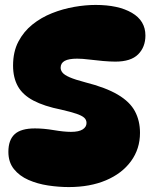

<svg xmlns="http://www.w3.org/2000/svg" viewBox="-20 -756 624 779"><path d="M259 3Q218 3 175 -3.5Q132 -10 95.5 -26Q59 -42 36.5 -70Q14 -98 14 -140Q14 -188 39.5 -211.5Q65 -235 122 -235Q157 -235 198.5 -228Q240 -221 268 -221Q300 -221 315.5 -231Q331 -241 331 -257Q331 -270 321.5 -278.5Q312 -287 290 -294.5Q268 -302 229 -311Q159 -325 115.5 -348Q72 -371 52.5 -406Q33 -441 33 -490Q33 -546 54.5 -587Q76 -628 111.5 -656.5Q147 -685 191 -702.5Q235 -720 281 -728Q327 -736 368 -736Q460 -736 515 -704Q570 -672 570 -612Q570 -565 540.5 -535.5Q511 -506 448 -506Q427 -506 398 -508.5Q369 -511 341.5 -514.5Q314 -518 293 -518Q259 -518 242.5 -509Q226 -500 226 -481Q226 -471 233.5 -461.5Q241 -452 262.5 -442.5Q284 -433 326 -422Q409 -401 458 -372Q507 -343 527.5 -304.5Q548 -266 548 -217Q548 -152 511.5 -102Q475 -52 410 -24.5Q345 3 259 3Z"/></svg>

Font: DynaPuff SemiBold
Style: Regular
Weight: 600
Designer: Toshi Omagari, Jennifer Daniel
Foundry: Google Fonts
Version: Version 2.000